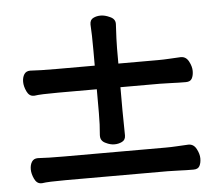

<svg xmlns="http://www.w3.org/2000/svg" viewBox="-43 -554 685 599"><g transform="rotate(-5 300.0 -254.5)"><path d="M261 -400Q261 -452 259 -482Q259 -497 270 -502Q280 -507 293 -507Q306 -507 321 -500Q338 -493 338 -478V-476Q335 -424 335 -401V-353H460Q476 -353 492.5 -354Q509 -355 530 -356H531Q547 -356 555.5 -340Q564 -324 564 -310Q564 -296 559 -286.5Q554 -277 540 -277Q517 -277 496 -278Q475 -279 459 -279H335V-206L336 -128Q336 -114 325 -108.5Q314 -103 301 -103Q288 -103 274 -110Q258 -117 258 -133V-135V-136Q261 -167 261 -205V-279H140Q84 -279 66 -276H65H63Q49 -276 41.5 -292Q34 -308 34 -322Q34 -336 40 -345.5Q46 -355 59 -355Q89 -353 141 -353H261ZM59 -81Q89 -79 141 -79H460Q476 -79 492.5 -80Q509 -81 530 -82H531Q547 -82 555.5 -66Q564 -50 564 -36Q564 -22 559 -12.5Q554 -3 540 -3Q517 -3 496 -4Q475 -5 459 -5H140Q84 -5 66 -2H65H63Q49 -2 41.5 -18Q34 -34 34 -48Q34 -62 40 -71.5Q46 -81 59 -81Z"/></g></svg>

Font: Moon Stars Kai HW
Style: Bold
Weight: 700
Designer: GuiWonder
Version: Version 1.101